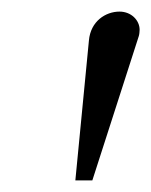

<svg xmlns="http://www.w3.org/2000/svg" viewBox="-20 -729 261 331"><path d="M139.2 -418 219.2 -666.5C220.2 -669.4 220.7 -674.8 220.7 -677.7C220.7 -693.8 206.5 -709 186 -709C162.1 -709 136.2 -692.4 133.3 -659.2L109.9 -418Z"/></svg>

Font: Cardo
Style: Italic
Weight: 400
Designer: David J. Perry
Foundry: David J. Perry
Version: Version 0.99